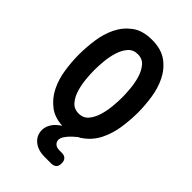

<svg xmlns="http://www.w3.org/2000/svg" viewBox="-279 -840 1158 1158"><g transform="rotate(45 300.0 -261.0)"><path d="M396 127Q418 127 429.5 138.5Q441 150 441 173Q441 196 429.5 207Q418 218 395 218H342Q283 218 248.5 189Q214 160 214 114Q214 80 240 47Q257 27 283 10Q215 6 172 -27Q124 -63 96.5 -118.5Q69 -174 59.5 -240Q50 -306 50 -366Q50 -424 59 -490Q68 -556 95 -611.5Q122 -667 171 -703.5Q220 -740 300 -740Q379 -740 428 -704Q477 -668 504 -613Q531 -558 540.5 -493Q550 -428 550 -370Q550 -309 540.5 -242.5Q531 -176 503.5 -119.5Q476 -63 427 -27Q414 -16 398 -9L374 12Q351 33 338.5 52Q326 71 326 86Q326 103 339 115Q352 127 375 127ZM300 -112Q340 -112 363 -139.5Q386 -167 398 -206.5Q410 -246 414 -289.5Q418 -333 418 -366Q418 -398 414 -441.5Q410 -485 398 -524Q386 -563 363 -590.5Q340 -618 300 -618Q261 -618 237.5 -590.5Q214 -563 202 -523.5Q190 -484 186 -440.5Q182 -397 182 -365Q182 -333 186 -289.5Q190 -246 202 -206.5Q214 -167 237.5 -139.5Q261 -112 300 -112Z"/></g></svg>

Font: Maple Mono Normal NL
Style: Bold
Weight: 700
Monospace: yes
Designer: subframe7536
Version: Version 7.000